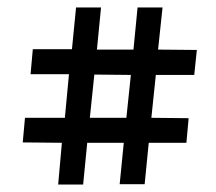

<svg xmlns="http://www.w3.org/2000/svg" viewBox="-20 -480 580 515"><path d="M312 -97H214L203 15H136L146 -97L41 -98L47 -164H154L165 -281H62L68 -348H173L184 -460H251L240 -347H338L349 -460H416L404 -347L508 -346L501 -279H398L386 -164L486 -163L480 -97H379L368 14H301ZM221 -164H319L331 -279L233 -280Z"/></svg>

Font: Genos Thin
Style: Bold
Weight: 700
Version: Version 1.010